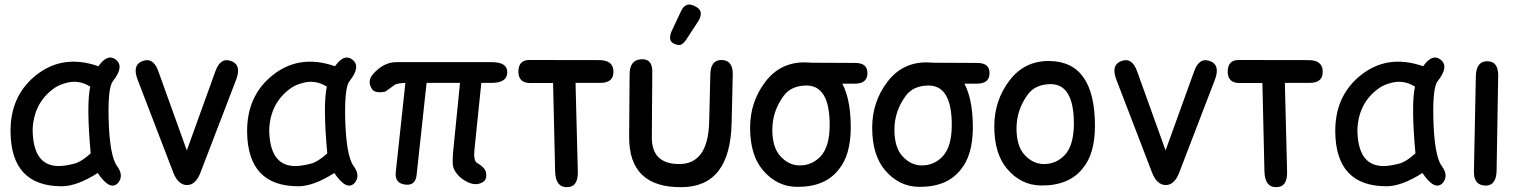

<svg xmlns="http://www.w3.org/2000/svg" viewBox="-20 -775 6559 827"><path d="M246.1 27.3Q27.8 27.3 25.4 -207Q23.9 -355.5 126 -443.4Q244.6 -545.4 403.8 -489.7Q443.4 -545.9 479 -518.1Q516.6 -488.8 466.3 -425.3Q444.8 -398.4 447.8 -266.1Q451.7 -105 483.9 -60.1Q514.6 -19 488.8 12.7Q454.6 49.8 400.9 -29.8Q311 27.3 246.1 27.3ZM302.7 -70.8Q331.5 -79.1 370.6 -114.3Q351.6 -324.2 368.7 -401.9Q321.3 -431.6 269.5 -418.9Q233.4 -410.2 211.9 -394Q125 -331.1 120.6 -216.3Q122.1 -66.9 223.1 -60.1Q256.3 -58.1 302.7 -70.8Z M590.8 -510.7Q639.2 -531.2 661.6 -469.2L784.7 -127L908.2 -469.2Q930.7 -531.2 979 -510.7Q1020.5 -493.2 997.1 -431.6L843.3 -31.2Q822.8 22 785.6 22Q747.6 22 726.6 -31.2L572.8 -431.6Q549.3 -493.2 590.8 -510.7Z M1265.1 27.3Q1046.9 27.3 1044.4 -207Q1043 -355.5 1145 -443.4Q1263.7 -545.4 1422.9 -489.7Q1462.4 -545.9 1498 -518.1Q1535.6 -488.8 1485.4 -425.3Q1463.9 -398.4 1466.8 -266.1Q1470.7 -105 1502.9 -60.1Q1533.7 -19 1507.8 12.7Q1473.6 49.8 1419.9 -29.8Q1330.1 27.3 1265.1 27.3ZM1321.8 -70.8Q1350.6 -79.1 1389.6 -114.3Q1370.6 -324.2 1387.7 -401.9Q1340.3 -431.6 1288.6 -418.9Q1252.4 -410.2 1231 -394Q1144 -331.1 1139.6 -216.3Q1141.1 -66.9 1242.2 -60.1Q1275.4 -58.1 1321.8 -70.8Z M1582.5 -391.1Q1559.6 -425.3 1587.4 -456.5Q1632.8 -507.3 1686.5 -507.3H2098.6Q2166 -507.3 2165 -462.6Q2164.1 -418 2096.7 -418H2053.2L2023.9 -133.3Q2018.6 -83 2034.2 -73.7Q2067.4 -54.2 2072.3 -35.6Q2081.1 -1.5 2056.6 11.2Q2026.4 26.9 1990.2 7.3Q1946.3 -15.6 1932.6 -54.2Q1926.3 -71.8 1934.1 -145L1961.4 -418H1817.4L1774.4 -21Q1769.5 25.9 1725.1 20Q1679.7 14.2 1684.6 -32.7L1726.1 -418Q1697.3 -417 1682.6 -411.1L1639.6 -380.4Q1595.7 -371.6 1582.5 -391.1Z M2212.9 -463.9Q2211.9 -516.6 2259.8 -516.6L2560.5 -516.1Q2620.1 -516.1 2622.1 -469.7Q2625 -418 2565.4 -418Q2512.2 -418 2459 -418L2468.8 -36.1Q2470.7 31.7 2420.9 31.2Q2373 31.2 2371.1 -36.6L2362.3 -417.5H2262.7Q2214.8 -417.5 2212.9 -463.9Z M2935.5 -604Q2919.9 -581.1 2906.2 -581.1Q2892.6 -581.1 2879.4 -588.9Q2866.2 -596.7 2866.2 -611.6Q2866.2 -626.5 2873 -641.1L2913.1 -726.1Q2926.3 -755.4 2949.2 -755.4Q2961.4 -755.4 2980 -744.6Q2998.5 -733.9 2998.5 -717Q2998.5 -700.2 2987.3 -683.1ZM3131.3 -245.6Q3125.5 28.8 2917.5 31.2Q2689 34.2 2689.9 -185.5L2691.9 -456.5Q2692.9 -515.1 2738.8 -519.5Q2790.5 -524.4 2789.6 -465.3L2787.6 -184.1Q2786.6 -68.4 2905.8 -68.4Q3030.8 -68.4 3034.7 -252.9L3039.6 -453.6Q3040.5 -516.6 3087.4 -516.6Q3137.2 -516.6 3136.2 -453.6Z M3462.4 -504.9 3664.1 -503.9Q3717.3 -503.9 3716.3 -458.5Q3715.3 -414.6 3662.1 -414.6L3460 -414.1Q3386.2 -414.1 3387.7 -458Q3388.7 -505.4 3462.4 -504.9ZM3451.2 -406.7Q3387.2 -405.3 3355.5 -362.3Q3306.6 -295.9 3306.6 -216.3Q3306.6 -139.6 3341.8 -101.6Q3377.9 -62.5 3424.8 -62.5Q3478 -62.5 3514.6 -101.6Q3553.2 -143.1 3553.7 -234.9Q3554.2 -408.7 3451.2 -406.7ZM3447.3 -506.3Q3645 -504.9 3644.5 -225.1Q3644 -106 3591.8 -43.9Q3533.2 30.8 3413.1 29.8Q3326.2 29.3 3265.6 -42.5Q3210.9 -107.4 3210.9 -225.1Q3210.9 -336.4 3276.4 -422.4Q3340.8 -507.3 3447.3 -506.3Z M3988.3 -504.9 4189.9 -503.9Q4243.2 -503.9 4242.2 -458.5Q4241.2 -414.6 4188 -414.6L3985.8 -414.1Q3912.1 -414.1 3913.6 -458Q3914.6 -505.4 3988.3 -504.9ZM3977.1 -406.7Q3913.1 -405.3 3881.3 -362.3Q3832.5 -295.9 3832.5 -216.3Q3832.5 -139.6 3867.7 -101.6Q3903.8 -62.5 3950.7 -62.5Q4003.9 -62.5 4040.5 -101.6Q4079.1 -143.1 4079.6 -234.9Q4080.1 -408.7 3977.1 -406.7ZM3973.1 -506.3Q4170.9 -504.9 4170.4 -225.1Q4169.9 -106 4117.7 -43.9Q4059.1 30.8 3939 29.8Q3852.1 29.3 3791.5 -42.5Q3736.8 -107.4 3736.8 -225.1Q3736.8 -336.4 3802.2 -422.4Q3866.7 -507.3 3973.1 -506.3Z M4502.9 -412.6Q4439 -411.1 4407.2 -368.2Q4358.4 -301.8 4358.4 -222.2Q4358.4 -145.5 4393.6 -107.4Q4429.7 -68.4 4476.6 -68.4Q4529.8 -68.4 4566.4 -107.4Q4605 -148.9 4605.5 -240.7Q4606 -414.6 4502.9 -412.6ZM4499 -512.2Q4696.8 -510.7 4696.3 -231Q4695.8 -111.8 4643.6 -49.8Q4585 24.9 4464.8 23.9Q4377.9 23.4 4317.4 -48.3Q4262.7 -113.3 4262.7 -231Q4262.7 -342.3 4328.1 -428.2Q4392.6 -513.2 4499 -512.2Z M4806.6 -510.7Q4855 -531.2 4877.4 -469.2L5000.5 -127L5124 -469.2Q5146.5 -531.2 5194.8 -510.7Q5236.3 -493.2 5212.9 -431.6L5059.1 -31.2Q5038.6 22 5001.5 22Q4963.4 22 4942.4 -31.2L4788.6 -431.6Q4765.1 -493.2 4806.6 -510.7Z M5268.1 -463.9Q5267.1 -516.6 5314.9 -516.6L5615.7 -516.1Q5675.3 -516.1 5677.2 -469.7Q5680.2 -418 5620.6 -418Q5567.4 -418 5514.2 -418L5523.9 -36.1Q5525.9 31.7 5476.1 31.2Q5428.2 31.2 5426.3 -36.6L5417.5 -417.5H5317.9Q5270 -417.5 5268.1 -463.9Z M5952.1 27.3Q5733.9 27.3 5731.4 -207Q5730 -355.5 5832 -443.4Q5950.7 -545.4 6109.9 -489.7Q6149.4 -545.9 6185.1 -518.1Q6222.7 -488.8 6172.4 -425.3Q6150.9 -398.4 6153.8 -266.1Q6157.7 -105 6189.9 -60.1Q6220.7 -19 6194.8 12.7Q6160.6 49.8 6106.9 -29.8Q6017.1 27.3 5952.1 27.3ZM6008.8 -70.8Q6037.6 -79.1 6076.7 -114.3Q6057.6 -324.2 6074.7 -401.9Q6027.3 -431.6 5975.6 -418.9Q5939.5 -410.2 5918 -394Q5831.1 -331.1 5826.7 -216.3Q5828.1 -66.9 5929.2 -60.1Q5962.4 -58.1 6008.8 -70.8Z M6387.7 -511.2Q6434.1 -510.3 6433.1 -447.8L6426.3 -41.5Q6425.3 24.4 6379.4 24.4Q6327.1 23.9 6328.6 -37.6L6336.9 -447.3Q6338.4 -512.2 6387.7 -511.2Z"/></svg>

Font: Comic Relief LRS
Style: Regular
Weight: 400
Designer: Jeff Davis
Foundry: Loudifier
Version: Version 1.0